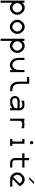

<svg xmlns="http://www.w3.org/2000/svg" viewBox="2730 -3603 1207 6707"><g transform="rotate(90 3333.5 -249.5)"><path d="M0 333.3V-500H75V-423.3Q115.8 -469.2 166.7 -491.7Q204.2 -510 250 -510Q295.8 -510 333.3 -491.7Q429.2 -455 483.3 -333.3Q495.8 -295.8 495.8 -250Q495.8 -204.2 483.3 -166.7Q431.7 -52.5 333.3 -8.3Q295.8 10 250 10Q204.2 10 166.7 -8.3Q115.8 -28.3 75 -74.2V333.3ZM333.3 -107.5Q348.3 -115.8 365.4 -133.8Q382.5 -151.7 388.3 -166.7Q415 -204.2 415 -250Q415 -295.8 388.3 -333.3Q382.5 -347.5 365.8 -365.4Q349.2 -383.3 333.3 -391.7Q295.8 -422.5 250 -422.5Q204.2 -422.5 166.7 -391.7Q150.8 -383.3 133.3 -365.4Q115.8 -347.5 110.8 -333.3Q85 -295.8 85 -250Q85 -204.2 110.8 -166.7Q116.7 -152.5 133.8 -134.2Q150.8 -115.8 166.7 -107.5Q204.2 -76.7 250 -76.7Q295.8 -76.7 333.3 -107.5Z M1000 -8.3Q962.5 10 916.7 10Q870.8 10 833.3 -8.3Q737.5 -45 683.3 -166.7Q670.8 -204.2 670.8 -250Q670.8 -295.8 683.3 -333.3Q735 -447.5 833.3 -491.7Q870.8 -510 916.7 -510Q962.5 -510 1000 -491.7Q1095.8 -455 1150 -333.3Q1162.5 -295.8 1162.5 -250Q1162.5 -204.2 1150 -166.7Q1098.3 -52.5 1000 -8.3ZM1000 -107.5Q1015 -115.8 1032.1 -133.8Q1049.2 -151.7 1055 -166.7Q1081.7 -204.2 1081.7 -250Q1081.7 -295.8 1055 -333.3Q1049.2 -347.5 1032.5 -365.4Q1015.8 -383.3 1000 -391.7Q962.5 -422.5 916.7 -422.5Q870.8 -422.5 833.3 -391.7Q817.5 -383.3 800 -365.4Q782.5 -347.5 777.5 -333.3Q751.7 -295.8 751.7 -250Q751.7 -204.2 777.5 -166.7Q783.3 -152.5 800.4 -134.2Q817.5 -115.8 833.3 -107.5Q870.8 -76.7 916.7 -76.7Q962.5 -76.7 1000 -107.5Z M1333.3 333.3V-500H1408.3V-423.3Q1449.2 -469.2 1500 -491.7Q1537.5 -510 1583.3 -510Q1629.2 -510 1666.7 -491.7Q1762.5 -455 1816.7 -333.3Q1829.2 -295.8 1829.2 -250Q1829.2 -204.2 1816.7 -166.7Q1765 -52.5 1666.7 -8.3Q1629.2 10 1583.3 10Q1537.5 10 1500 -8.3Q1449.2 -28.3 1408.3 -74.2V333.3ZM1666.7 -107.5Q1681.7 -115.8 1698.8 -133.8Q1715.8 -151.7 1721.7 -166.7Q1748.3 -204.2 1748.3 -250Q1748.3 -295.8 1721.7 -333.3Q1715.8 -347.5 1699.2 -365.4Q1682.5 -383.3 1666.7 -391.7Q1629.2 -422.5 1583.3 -422.5Q1537.5 -422.5 1500 -391.7Q1484.2 -383.3 1466.7 -365.4Q1449.2 -347.5 1444.2 -333.3Q1418.3 -295.8 1418.3 -250Q1418.3 -204.2 1444.2 -166.7Q1450 -152.5 1467.1 -134.2Q1484.2 -115.8 1500 -107.5Q1537.5 -76.7 1583.3 -76.7Q1629.2 -76.7 1666.7 -107.5Z M2500 -500V0H2424.2V-75.8Q2383.3 -30.8 2333.3 -8.3Q2295.8 10 2250 10Q2204.2 10 2166.7 -8.3Q2070.8 -45 2016.7 -166.7Q2000 -248.3 2000 -333.3V-500H2075V-333.3Q2075 -309.2 2076.2 -289.2Q2077.5 -269.2 2079.2 -257.5Q2080.8 -245.8 2085 -230.8Q2089.2 -215.8 2091.2 -210.4Q2093.3 -205 2100.4 -188.8Q2107.5 -172.5 2110 -166.7H2110.8Q2116.7 -152.5 2133.8 -134.2Q2150.8 -115.8 2166.7 -107.5Q2204.2 -76.7 2250 -76.7Q2295.8 -76.7 2333.3 -107.5Q2348.3 -115.8 2365.4 -133.8Q2382.5 -151.7 2388.3 -166.7H2389.2Q2391.7 -172.5 2398.8 -188.8Q2405.8 -205 2407.9 -210.4Q2410 -215.8 2414.2 -230.8Q2418.3 -245.8 2420 -257.5Q2421.7 -269.2 2422.9 -289.2Q2424.2 -309.2 2424.2 -333.3V-500Z M3000 -110Q3005.8 -107.5 3022.1 -100.4Q3038.3 -93.3 3043.8 -91.2Q3049.2 -89.2 3064.2 -85Q3079.2 -80.8 3090.8 -79.2Q3102.5 -77.5 3122.5 -76.2Q3142.5 -75 3166.7 -75V0Q3081.7 0 3000 -8.3Q2904.2 -45 2850 -166.7Q2833.3 -248.3 2833.3 -333.3V-590.8H2666.7V-666.7H2908.3V-333.3Q2908.3 -309.2 2909.6 -289.2Q2910.8 -269.2 2912.5 -257.5Q2914.2 -245.8 2918.3 -230.8Q2922.5 -215.8 2924.6 -210.4Q2926.7 -205 2933.8 -188.8Q2940.8 -172.5 2943.3 -166.7H2944.2Q2950 -152.5 2967.1 -134.2Q2984.2 -115.8 3000 -107.5Z M3757.5 -76.7Q3715.8 -38.3 3666.7 -16.7V-8.3Q3585 0 3500 0Q3430.8 0 3382.1 -48.8Q3333.3 -97.5 3333.3 -166.7Q3333.3 -235.8 3382.1 -284.6Q3430.8 -333.3 3500 -333.3H3757.5Q3756.7 -369.2 3730.4 -396.2Q3704.2 -423.3 3666.7 -423.3V-424.2Q3642.5 -424.2 3622.5 -422.9Q3602.5 -421.7 3590.8 -420Q3579.2 -418.3 3564.2 -414.2Q3549.2 -410 3543.8 -407.9Q3538.3 -405.8 3522.1 -398.8Q3505.8 -391.7 3500 -389.2V-491.7Q3581.7 -500 3666.7 -500Q3735 -500 3784.2 -450.8Q3833.3 -401.7 3833.3 -333.3V0H3757.5ZM3666.7 -110Q3674.2 -114.2 3691.2 -122.1Q3708.3 -130 3717.5 -135Q3726.7 -140 3738.3 -148.8Q3750 -157.5 3757.5 -166.7V-257.5H3500Q3463.3 -256.7 3436.2 -230.4Q3409.2 -204.2 3409.2 -166.7H3408.3Q3409.2 -130 3435.4 -102.9Q3461.7 -75.8 3500 -75.8V-75Q3524.2 -75 3544.2 -76.2Q3564.2 -77.5 3575.8 -79.2Q3587.5 -80.8 3602.5 -85Q3617.5 -89.2 3622.9 -91.2Q3628.3 -93.3 3644.6 -100.4Q3660.8 -107.5 3666.7 -110Z M4291.7 -500Q4376.7 -500 4458.3 -491.7V-389.2Q4452.5 -391.7 4436.2 -398.8Q4420 -405.8 4414.6 -407.9Q4409.2 -410 4394.2 -414.2Q4379.2 -418.3 4367.5 -420Q4355.8 -421.7 4335.8 -422.9Q4315.8 -424.2 4291.7 -424.2Q4255 -423.3 4227.9 -397.1Q4200.8 -370.8 4200.8 -333.3H4200V0H4125V-500H4200V-472.5Q4241.7 -500 4291.7 -500Z M4922.9 -790.4Q4940 -807.5 4963.3 -807.5Q4986.7 -807.5 5003.8 -790.4Q5020.8 -773.3 5020.8 -750Q5020.8 -726.7 5003.8 -709.2Q4986.7 -691.7 4963.3 -691.7Q4940 -691.7 4922.9 -709.2Q4905.8 -726.7 4905.8 -750Q4905.8 -773.3 4922.9 -790.4ZM5075 0H4833.3V-75H4924.2V-424.2H4833.3V-500H5000V-75H5075Z M5666.7 0Q5597.5 0 5548.8 -48.8Q5500 -97.5 5500 -166.7V-424.2H5333.3V-500H5500V-666.7H5575V-500H5833.3V-424.2H5575V-166.7Q5575.8 -130 5602.1 -102.9Q5628.3 -75.8 5666.7 -75.8V-75H5833.3V0Z M6333.3 0Q6248.3 0 6166.7 -8.3Q6070.8 -45 6016.7 -166.7Q6004.2 -204.2 6004.2 -250Q6004.2 -295.8 6016.7 -333.3Q6068.3 -447.5 6166.7 -491.7Q6204.2 -510 6250 -510Q6295.8 -510 6333.3 -491.7Q6429.2 -455 6483.3 -333.3L6234.2 -84.2Q6269.2 -75 6333.3 -75H6500V0ZM6166.7 -107.5V-110.8Q6196.7 -140.8 6333.3 -277.5L6388.3 -333.3Q6382.5 -347.5 6365.8 -365.4Q6349.2 -383.3 6333.3 -391.7Q6295.8 -422.5 6250 -422.5Q6204.2 -422.5 6166.7 -391.7Q6150.8 -383.3 6133.3 -365.4Q6115.8 -347.5 6110.8 -333.3Q6085 -295.8 6085 -250Q6085 -204.2 6110.8 -166.7Q6116.7 -152.5 6133.8 -134.2Q6150.8 -115.8 6166.7 -107.5ZM6408.3 -833.3Q6340.8 -765 6241.7 -666.7H6166.7L6333.3 -833.3Z"/></g></svg>

Font: 0xA000-Mono
Style: Mono
Weight: 400
Version: Version 0.1